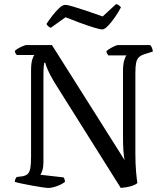

<svg xmlns="http://www.w3.org/2000/svg" viewBox="-20 -926 810 946"><path d="M219 0Q211 0 189.5 -3Q168 -6 141 -11Q114 -16 89.5 -21Q65 -26 53 -30Q53 -38 56 -44Q59 -50 62 -54L88 -57Q107 -60 116.5 -69Q126 -78 129.5 -98Q133 -118 133 -153V-578Q133 -612 138.5 -631Q144 -650 150 -655H63Q60 -658 57 -662.5Q54 -667 53 -675Q58 -681 69.5 -687.5Q81 -694 93 -699Q105 -704 110 -704H236L594 -137Q590 -155 588 -183.5Q586 -212 586 -258V-576Q586 -609 592 -628.5Q598 -648 603 -653H514Q512 -656 509 -660Q506 -664 504 -673Q509 -679 520.5 -686Q532 -693 544 -698.5Q556 -704 561 -704H720Q725 -699 728.5 -691Q732 -683 733 -672L692 -659Q673 -653 663.5 -643Q654 -633 650.5 -615.5Q647 -598 647 -567V-167Q647 -119 650.5 -79.5Q654 -40 657 -24Q648 -16 633 -11Q618 -6 602.5 -3.5Q587 -1 575 0L247 -522Q225 -559 214.5 -584Q204 -609 203 -617H198Q197 -612 195.5 -598Q194 -584 194 -555V-127Q194 -104 189 -87.5Q184 -71 179 -65L293 -52Q295 -50 297.5 -44Q300 -38 300 -30Q289 -21 274.5 -14.5Q260 -8 245 -4Q230 0 219 0ZM484 -781Q473 -781 442 -790.5Q411 -800 373 -814Q335 -828 303 -841L230 -789Q225 -791 219 -795.5Q213 -800 209 -808Q222 -828 239 -850Q256 -872 272.5 -887Q289 -902 301 -902Q313 -902 344 -892.5Q375 -883 414 -870Q453 -857 486 -845L552 -906Q561 -904 567 -899Q573 -894 576 -890Q564 -867 546.5 -841.5Q529 -816 512 -798.5Q495 -781 484 -781Z"/></svg>

Font: Texturina 12pt Light
Style: Regular
Weight: 300
Designer: Guillermo Torres Carreño
Foundry: Omnibus-Type
Version: Version 1.002